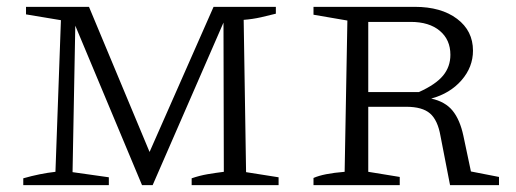

<svg xmlns="http://www.w3.org/2000/svg" viewBox="-20 -541 1508 561"><path d="M699 -38 794 -23V0H540V-20Q563 -28 586.5 -32Q610 -36 634 -39L633 -475L426 0H395L200 -466L192 -38L298 -23V0H48V-20Q97 -34 142 -39L158 -482L56 -499V-521H240L417 -97L604 -521H786V-501Q767 -496 742.5 -490.5Q718 -485 692 -483Z M1356 -40 1438 -24V0H1295L1267 -144Q1259 -190 1236.5 -209.5Q1214 -229 1167 -229H1056V-39L1148 -24V0H896V-21Q925 -34 987 -39L995 -481L896 -498V-521H1192Q1269 -521 1315.5 -486Q1362 -451 1362 -393Q1362 -345 1328.5 -306.5Q1295 -268 1240 -253Q1281 -244 1302.5 -217.5Q1324 -191 1334 -144ZM1180 -477H1056V-272H1204Q1253 -294 1274.5 -320Q1296 -346 1296 -381Q1296 -425 1265 -451Q1234 -477 1180 -477Z"/></svg>

Font: Piazzolla SC Light
Style: Regular
Weight: 300
Designer: Juan Pablo del Peral
Foundry: Huerta Tipografica
Version: Version 1.330